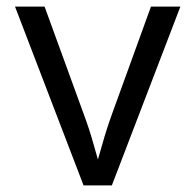

<svg xmlns="http://www.w3.org/2000/svg" viewBox="-20 -560 590 580"><path d="M232.4 0 25.4 -540H114.7L232.4 -216.8Q250 -169.9 262.9 -123.3Q275.9 -76.7 289.6 -32.2H261.7Q275.9 -76.7 288.8 -123.3Q301.8 -169.9 318.8 -216.8L436 -540H524.9L317.9 0Z"/></svg>

Font: V-Inter
Style: Regular-375
Weight: 375
Designer: Rasmus Andersson
Foundry: rsms
Version: Version 4.000;git-4146feb